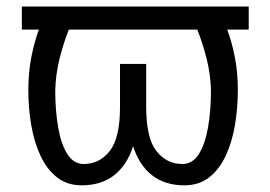

<svg xmlns="http://www.w3.org/2000/svg" viewBox="-20 -548 813 578"><path d="M728.7 -528.4V-458.8H664.1Q678.3 -420.8 687.1 -375.2Q696 -329.5 696 -277Q696 -221.9 687.1 -170.5Q678.3 -119 659.1 -78.3Q639.9 -37.6 609.4 -13.8Q578.8 9.9 535.2 9.9Q476.6 9.9 437.7 -20.4Q398.8 -50.8 380.7 -108Q362.6 -50.8 323.5 -20.4Q284.4 9.9 226.2 9.9Q182.5 9.9 152 -13.8Q121.4 -37.6 102.3 -78.3Q83.1 -119 74.2 -170.5Q65.3 -221.9 65.3 -277Q65.3 -329.5 74.2 -375.2Q83.1 -420.8 96.9 -458.8H45.8V-528.4ZM187.1 -458.8Q169.7 -414.4 158.7 -369Q147.7 -323.5 146.3 -277Q146.3 -215.6 155 -165Q163.7 -114.3 182.7 -84.3Q201.7 -54.3 231.9 -54.3Q279.8 -54.3 310.5 -93.6Q341.3 -132.8 341.3 -226.2V-355.5H420.1V-226.2Q420.1 -132.5 450.8 -93.4Q481.5 -54.3 528.8 -54.3Q559.7 -54.3 578.5 -84Q597.3 -113.6 606.2 -164.1Q615.1 -214.5 615.1 -277Q613.6 -323.9 602.6 -369.1Q591.6 -414.4 573.9 -458.8Z"/></svg>

Font: Inter UI Light
Style: Regular
Weight: 300
Designer: Rasmus Andersson
Foundry: rsms
Version: 3.2;8d6f07862